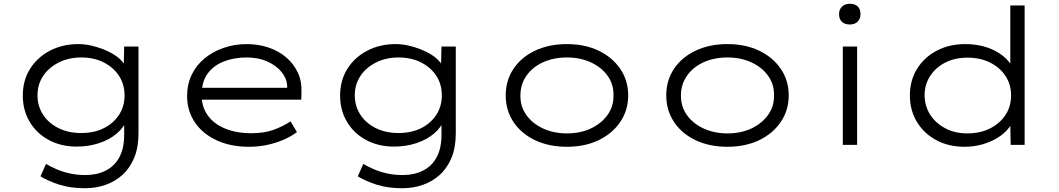

<svg xmlns="http://www.w3.org/2000/svg" viewBox="-20 -769 5620 1019"><path d="M432 230Q352 230 293 210.5Q234 191 195 167L224 101Q246 114 277.5 128Q309 142 348 151Q387 160 433 160Q494 160 541 136.5Q588 113 613.5 65.5Q639 18 639 -53V-132L652 -134Q639 -94 600.5 -61Q562 -28 506.5 -9.5Q451 9 387 9Q304 9 239 -26Q174 -61 137.5 -122.5Q101 -184 101 -262Q101 -342 139.5 -403.5Q178 -465 245 -500Q312 -535 396 -535Q427 -535 460 -528Q493 -521 525.5 -508.5Q558 -496 586 -478.5Q614 -461 632.5 -438Q651 -415 658 -388L636 -390L639 -522H715V-61Q715 14 692 69Q669 124 629.5 159.5Q590 195 539 212.5Q488 230 432 230ZM410 -63Q480 -63 531.5 -89Q583 -115 612 -160Q641 -205 641 -262Q641 -321 612 -366Q583 -411 531 -437.5Q479 -464 411 -464Q345 -464 292 -437.5Q239 -411 209 -366Q179 -321 179 -263Q179 -206 208.5 -160.5Q238 -115 290.5 -89Q343 -63 410 -63Z M1300 10Q1204 10 1129.5 -24.5Q1055 -59 1014 -120Q973 -181 973 -259Q973 -322 997.5 -372.5Q1022 -423 1065.5 -459Q1109 -495 1167 -515Q1225 -535 1289 -535Q1352 -535 1406 -516.5Q1460 -498 1499.5 -464Q1539 -430 1560.5 -384Q1582 -338 1580 -282L1579 -240H1038L1027 -303H1522L1504 -293V-317Q1501 -355 1473 -388.5Q1445 -422 1398 -443Q1351 -464 1289 -464Q1223 -464 1168.5 -443Q1114 -422 1082 -378.5Q1050 -335 1050 -264Q1050 -203 1082 -157.5Q1114 -112 1174 -87Q1234 -62 1314 -62Q1381 -62 1430.5 -79.5Q1480 -97 1522 -125L1556 -68Q1527 -46 1487.5 -28.5Q1448 -11 1401 -0.5Q1354 10 1300 10Z M2116 230Q2036 230 1977 210.5Q1918 191 1879 167L1908 101Q1930 114 1961.5 128Q1993 142 2032 151Q2071 160 2117 160Q2178 160 2225 136.5Q2272 113 2297.5 65.5Q2323 18 2323 -53V-132L2336 -134Q2323 -94 2284.5 -61Q2246 -28 2190.5 -9.5Q2135 9 2071 9Q1988 9 1923 -26Q1858 -61 1821.5 -122.5Q1785 -184 1785 -262Q1785 -342 1823.5 -403.5Q1862 -465 1929 -500Q1996 -535 2080 -535Q2111 -535 2144 -528Q2177 -521 2209.5 -508.5Q2242 -496 2270 -478.5Q2298 -461 2316.5 -438Q2335 -415 2342 -388L2320 -390L2323 -522H2399V-61Q2399 14 2376 69Q2353 124 2313.5 159.5Q2274 195 2223 212.5Q2172 230 2116 230ZM2094 -63Q2164 -63 2215.5 -89Q2267 -115 2296 -160Q2325 -205 2325 -262Q2325 -321 2296 -366Q2267 -411 2215 -437.5Q2163 -464 2095 -464Q2029 -464 1976 -437.5Q1923 -411 1893 -366Q1863 -321 1863 -263Q1863 -206 1892.5 -160.5Q1922 -115 1974.5 -89Q2027 -63 2094 -63Z M2989 10Q2893 10 2819.5 -25Q2746 -60 2705 -122Q2664 -184 2664 -263Q2664 -342 2705 -403.5Q2746 -465 2819.5 -500Q2893 -535 2989 -535Q3084 -535 3157 -500Q3230 -465 3272 -403.5Q3314 -342 3314 -263Q3314 -184 3272 -122Q3230 -60 3157 -25Q3084 10 2989 10ZM2989 -61Q3060 -61 3115.5 -87Q3171 -113 3204 -158.5Q3237 -204 3236 -263Q3237 -322 3204.5 -367Q3172 -412 3116 -438Q3060 -464 2989 -464Q2918 -464 2862 -438.5Q2806 -413 2774 -367Q2742 -321 2742 -263Q2741 -204 2773.5 -158.5Q2806 -113 2862.5 -87Q2919 -61 2989 -61Z M3841 10Q3745 10 3671.5 -25Q3598 -60 3557 -122Q3516 -184 3516 -263Q3516 -342 3557 -403.5Q3598 -465 3671.5 -500Q3745 -535 3841 -535Q3936 -535 4009 -500Q4082 -465 4124 -403.5Q4166 -342 4166 -263Q4166 -184 4124 -122Q4082 -60 4009 -25Q3936 10 3841 10ZM3841 -61Q3912 -61 3967.5 -87Q4023 -113 4056 -158.5Q4089 -204 4088 -263Q4089 -322 4056.5 -367Q4024 -412 3968 -438Q3912 -464 3841 -464Q3770 -464 3714 -438.5Q3658 -413 3626 -367Q3594 -321 3594 -263Q3593 -204 3625.5 -158.5Q3658 -113 3714.5 -87Q3771 -61 3841 -61Z M4453 0V-522H4529V0ZM4490 -639Q4463 -639 4448 -653.5Q4433 -668 4433 -694Q4433 -718 4448.5 -733.5Q4464 -749 4490 -749Q4518 -749 4532.5 -734.5Q4547 -720 4547 -694Q4547 -670 4532 -654.5Q4517 -639 4490 -639Z M5100 10Q5014 10 4948.5 -25.5Q4883 -61 4846 -122.5Q4809 -184 4809 -263Q4809 -342 4847 -403.5Q4885 -465 4951.5 -500Q5018 -535 5103 -535Q5155 -535 5199.5 -523Q5244 -511 5278.5 -489.5Q5313 -468 5335.5 -440Q5358 -412 5367 -379L5342 -386V-740H5418V0H5344L5341 -142L5361 -146Q5354 -114 5331 -86Q5308 -58 5272.5 -36.5Q5237 -15 5192.5 -2.5Q5148 10 5100 10ZM5114 -61Q5182 -61 5234.5 -87.5Q5287 -114 5316.5 -159Q5346 -204 5346 -263Q5346 -320 5317 -365Q5288 -410 5235.5 -436.5Q5183 -463 5115 -463Q5048 -463 4997 -437Q4946 -411 4916.5 -365.5Q4887 -320 4887 -263Q4888 -205 4917 -160Q4946 -115 4997 -88Q5048 -61 5114 -61Z"/></svg>

Font: Lexend Peta Light
Style: Regular
Weight: 300
Version: Version 1.007